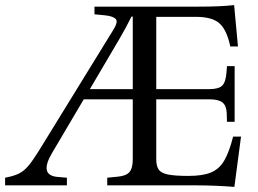

<svg xmlns="http://www.w3.org/2000/svg" viewBox="-35 -726 1010 752"><path d="M883 6Q846 3 807.5 1.5Q769 0 739 0H385V-30L426 -34Q459 -37 472 -52Q485 -67 485 -102V-337H293L169 -127Q117 -39 191 -33L227 -30V0H-15V-30Q18 -36 38.5 -46Q59 -56 76.5 -77Q94 -98 117 -135L410 -611Q429 -642 417.5 -652.5Q406 -663 376 -666L335 -670V-700H741Q789 -700 821.5 -701.5Q854 -703 882 -706L897 -544H867Q853 -610 824 -635Q795 -660 733 -660H577V-377H786Q821 -377 835 -390.5Q849 -404 852 -441L854 -467H884V-249H854L853 -283Q852 -312 836.5 -324.5Q821 -337 786 -337H577V-102Q577 -76 586.5 -62Q596 -48 623 -42.5Q650 -37 703 -37Q759 -37 791.5 -50.5Q824 -64 843.5 -97.5Q863 -131 878 -191H909ZM317 -377H485V-661H480Q470 -641 458.5 -619.5Q447 -598 433 -574Z"/></svg>

Font: Hedvig Letters Serif 24pt 24pt
Style: Regular
Weight: 400
Version: Version 1.000